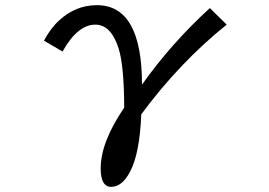

<svg xmlns="http://www.w3.org/2000/svg" viewBox="-20 -603 1040 742"><path d="M149.9 -445.8Q175.8 -494.6 209.5 -524.9Q272.9 -583 354.5 -583Q528.8 -583 528.8 -275.9Q641.1 -434.6 791 -571.8L856 -507.8Q673.8 -361.3 525.9 -161.1Q520 -10.3 482.9 60.1Q452.1 119.1 409.7 119.1Q369.1 119.1 369.1 47.9Q369.1 -53.7 460 -187Q459.5 -350.6 438 -417Q408.7 -507.8 348.6 -507.8Q279.8 -507.8 221.7 -403.8Z"/></svg>

Font: BIZ UDPGothic
Style: Regular
Weight: 400
Designer: TypeBank Co., Ltd.
Foundry: Morisawa Inc.
Version: Version 1.051